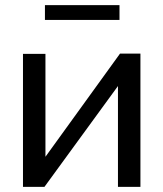

<svg xmlns="http://www.w3.org/2000/svg" viewBox="-20 -732 640 752"><path d="M70 0V-521H158V-118L450 -522H530V0H442V-395L154 0ZM156 -654V-712H448V-654Z"/></svg>

Font: Rising Sun
Style: Regular
Weight: 400
Designer: Matt McInerney, Pablo Impallari, Rodrigo Fuenzalida (Raleway font), Stephen Hutchings (Greek), Cristiano Sobral (main ch
Foundry: The Rising Sun Project Authors
Version: Version 4.327; ttfautohint (v1.8.4.7-5d5b-dirty)